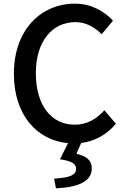

<svg xmlns="http://www.w3.org/2000/svg" viewBox="-20 -770 686 1050"><path d="M286 260C411 254 482 221 482 151C482 105 451 83 398 71L424 12C501 2 563 -34 614 -93L551 -167C507 -119 456 -88 389 -88C259 -88 176 -196 176 -370C176 -543 265 -649 392 -649C451 -649 497 -621 536 -583L598 -657C553 -706 481 -750 390 -750C203 -750 56 -606 56 -367C56 -139 183 -3 352 13L308 101C375 111 396 127 396 153C396 186 368 201 276 207Z"/></svg>

Font: Noto Sans JP Medium
Style: Regular
Weight: 500
Designer: Ryoko NISHIZUKA 西塚涼子 (kana, bopomofo & ideographs); Paul D. Hunt (Latin, Greek & Cyrillic); Sandoll Communications 산돌커뮤니
Foundry: Adobe
Version: Version 2.004;hotconv 1.0.118;makeotfexe 2.5.65603